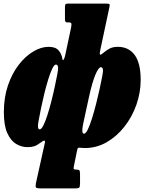

<svg xmlns="http://www.w3.org/2000/svg" viewBox="-20 -800 804 1070"><path d="M1.5 -175Q1.5 -257.5 24.5 -324.5Q47.5 -391.5 84.8 -439.5Q122 -487.5 165.8 -513.2Q209.5 -539 251 -539Q289.5 -539 306.5 -519.2Q323.5 -499.5 327 -474.5Q329.5 -459.5 335 -468.2Q340.5 -477 344 -495L376 -645.5Q379.5 -662 377.8 -668.5Q376 -675 365 -675H358.5Q347.5 -675 344.8 -679Q342 -683 342 -694.5V-759.5Q342 -772.5 345 -776.2Q348 -780 360.5 -780H571Q587.5 -780 590.2 -776.2Q593 -772.5 589 -756.5L540 -526.5Q539 -520.5 536.8 -510.5Q534.5 -500.5 537.2 -496.2Q540 -492 553 -503Q574.5 -521.5 592.5 -530.2Q610.5 -539 637 -539Q696.5 -539 730.2 -494Q764 -449 764 -355Q764 -284 740 -216Q716 -148 673.2 -93.8Q630.5 -39.5 574.2 -7.2Q518 25 453 25Q443 25 437.2 24.2Q431.5 23.5 423 23Q412.5 22 410.5 34L394 115Q390.5 131 390.2 138Q390 145 402.5 145H404Q419 145 422.5 149.8Q426 154.5 426 170V222.5Q426 241 421.5 245.5Q417 250 399 250H207Q185.5 250 181 245.2Q176.5 240.5 180 222L230 -4Q235.5 -28 206 -5Q185 11 169.2 15.5Q153.5 20 132.5 20Q100.5 20 70.5 2.5Q40.5 -15 21 -57.5Q1.5 -100 1.5 -175ZM304 -420Q304 -428 301.2 -434Q298.5 -440 291.5 -440Q282 -440 271 -417Q260 -394 248.8 -357.5Q237.5 -321 227.2 -279Q217 -237 209 -198.5Q201 -160 196.2 -133Q191.5 -106 191.5 -100Q191 -79 201 -79Q210.5 -79 221.8 -101.2Q233 -123.5 244.5 -159.5Q256 -195.5 266.5 -236.8Q277 -278 285.2 -316.8Q293.5 -355.5 298.8 -383.5Q304 -411.5 304 -420ZM439.5 -84.5Q436 -55 448 -55Q458 -55 469.5 -78.8Q481 -102.5 492.8 -140.2Q504.5 -178 515.5 -221Q526.5 -264 535.2 -303.8Q544 -343.5 549 -371.2Q554 -399 554 -405Q554 -425.5 542.5 -425.5Q529 -425.5 511.2 -382.5Q493.5 -339.5 476.5 -262.5L446 -121.5Q441.5 -103 439.5 -84.5Z"/></svg>

Font: Besley* Condensed Fatface
Style: Italic
Weight: 900
Width: 3
Italic angle: -13°
Designer: Owen Earl
Foundry: indestructible type*
Version: Version 3.000; ttfautohint (v1.8.3)